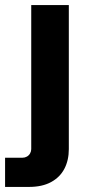

<svg xmlns="http://www.w3.org/2000/svg" viewBox="-51 -536 371 756"><path d="M220 51Q220 95 202.5 128.5Q185 162 150 181Q115 200 63 200H-31V85H38Q47 85 55 80.5Q63 76 67.5 68Q72 60 72 51V-516H220Z"/></svg>

Font: iA Writer Quattro V
Style: Regular
Weight: 400
Designer: Mike Abbink, Paul van der Laan, Pieter van Rosmalen, Oliver Reichenstein
Foundry: Information Architects Inc.
Version: Version 2.000